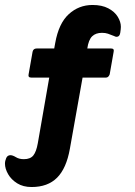

<svg xmlns="http://www.w3.org/2000/svg" viewBox="-66 -581 542 772"><path d="M132 -269H60Q46 -269 49 -282L65 -373Q68 -386 81 -386H152L156 -408Q170 -487 210.5 -524Q251 -561 306 -561Q344 -561 369.5 -547.5Q395 -534 407.5 -513.5Q420 -493 420 -473Q420 -465 417.5 -449Q415 -433 403 -433Q398 -433 393 -436Q378 -442 368 -445.5Q358 -449 344 -449Q319 -449 304.5 -435Q290 -421 285 -386H381Q394 -386 391 -373L375 -282Q370 -269 360 -269H266L215 17Q201 96 163.5 133.5Q126 171 61 171Q27 171 3 156Q-21 141 -33.5 119Q-46 97 -46 77Q-46 66 -41 54.5Q-36 43 -24 43Q-15 43 -2 51Q11 59 30 59Q56 59 68 44Q80 29 86 -5Z"/></svg>

Font: Zain Black
Style: Regular
Weight: 900
Designer: Zain,Boutros
Foundry: Mobile Telecommunications Company (Zain), 2024
Version: Version 1.50; ttfautohint (v1.8.4)